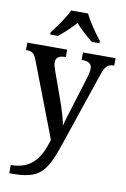

<svg xmlns="http://www.w3.org/2000/svg" viewBox="-106 -827 740 1125"><g transform="rotate(10 264.0 -265.0)"><path d="M127 -619V-606H173C205 -632 245 -668 273 -701C301 -668 342 -631 374 -606H420V-619C391 -657 344 -721 324 -766H223C204 -721 156 -657 127 -619ZM32 187V236H43C214 236 249 192 313 0L454 -416C474 -478 489 -491 525 -492H528V-536H334V-492H337C376 -491 395 -480 395 -449C395 -436 391 -417 386 -400L326 -206C314 -167 301 -129 293 -93C288 -125 271 -182 253 -233L192 -403C185 -422 181 -437 181 -451C181 -477 197 -492 237 -492H240V-536H3V-492H6C41 -492 53 -482 69 -440L238 1C207 110 157 187 32 187Z"/></g></svg>

Font: Noto Serif Hebrew SemiCondensed Medium
Style: Regular
Weight: 500
Width: 4
Designer: Monotype Design Team
Foundry: Monotype Imaging Inc.
Version: Version 2.004